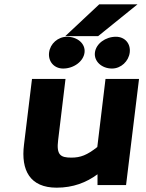

<svg xmlns="http://www.w3.org/2000/svg" viewBox="-20 -856 676 888"><path d="M242 12C318 12 380 -12 431 -50V0H563L623 -491H468L430 -176C383 -139 353 -127 310 -127C260 -127 240 -139 249 -209L283 -491H128L91 -187C76 -68 119 12 242 12ZM434 -689 616 -836H439L282 -689ZM371 -613C376 -654 338 -686 290 -686C248 -686 212 -654 207 -613C202 -572 230 -539 272 -539C321 -539 366 -572 371 -613ZM580 -613C585 -654 558 -686 516 -686C468 -686 424 -654 419 -613C414 -573 450 -539 498 -539C540 -539 575 -573 580 -613Z"/></svg>

Font: Falling Sky
Style: ExBdObl
Weight: 400
Designer: Paul D. Hunt
Foundry: Adobe Systems Incorporated
Version: Version 1.02